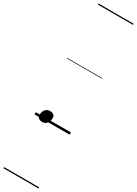

<svg xmlns="http://www.w3.org/2000/svg" viewBox="-374 -998 1062 1486"><g transform="rotate(30 156.5 -255.0)"><path d="M79 21Q58 21 46.5 10.5Q35 0 35 -17Q35 -47 50.5 -65Q66 -83 92 -83Q113 -83 124.5 -73Q136 -63 136 -45Q136 -16 121 2.5Q106 21 79 21ZM0 471H313V481H0ZM0 -20H313V0H0ZM0 -505H313V-500H0ZM0 -991H313V-981H0Z"/></g></svg>

Font: Playwrite IE Guides
Style: Regular
Weight: 400
Designer: Veronika Burian, José Scaglione
Foundry: TypeTogether
Version: Version 1.003